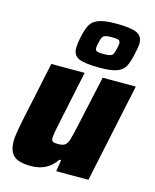

<svg xmlns="http://www.w3.org/2000/svg" viewBox="-118 -868 774 957"><g transform="rotate(15 268.5 -390.0)"><path d="M19 -92Q19 -120 36 -203L101 -510H273L217 -243Q204 -185 202 -158Q202 -142 209.5 -137.5Q217 -133 236 -133Q260 -133 271.5 -141Q283 -149 290 -171Q297 -193 309 -249L366 -510H537L429 0H263L272 -59H263Q219 8 134 8Q70 8 44.5 -15.5Q19 -39 19 -92ZM200 -617Q200 -640 206 -670Q216 -717 228.5 -741Q241 -765 271.5 -776.5Q302 -788 361 -788Q440 -788 469.5 -773.5Q499 -759 499 -723Q499 -704 491 -670Q481 -622 468.5 -599Q456 -576 426.5 -565Q397 -554 337 -554Q258 -554 229 -568.5Q200 -583 200 -617ZM397 -668Q402 -686 402 -698Q402 -709 393 -713Q384 -717 359 -717Q336 -717 325 -713.5Q314 -710 309.5 -701.5Q305 -693 301 -674Q296 -656 296 -645Q296 -633 305 -629Q314 -625 340 -625Q363 -625 373.5 -628.5Q384 -632 388.5 -640Q393 -648 397 -668Z"/></g></svg>

Font: Saira Semi Condensed ExtraBold
Style: Italic
Weight: 800
Width: 4
Italic angle: -12°
Designer: Hector Gatti with collaboration of the Omnibus-Type team
Foundry: Omnibus-Type
Version: Version 1.001; ttfautohint (v1.8)